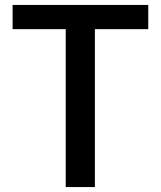

<svg xmlns="http://www.w3.org/2000/svg" viewBox="-20 -757 651 777"><path d="M246 0V-639H31V-737H580V-639H364V0Z"/></svg>

Font: Noto Sans JP Thin Medium
Style: Regular
Weight: 500
Version: Version 2.004-H2;hotconv 1.0.118;makeotfexe 2.5.65603